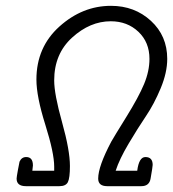

<svg xmlns="http://www.w3.org/2000/svg" viewBox="-20 -639 594 659"><path d="M37 -26Q37 -31 41.5 -55.5Q46 -80 47 -84Q54 -100 70 -100Q93 -100 93 -71L91 -53H166V-67Q166 -114 135.5 -211Q105 -308 105 -366Q105 -477 184 -548Q263 -619 361 -619Q442 -619 498 -567.5Q554 -516 554 -437Q554 -390 531.5 -336Q509 -282 481 -240.5Q453 -199 421.5 -146Q390 -93 377 -53H451Q457 -100 479 -100Q504 -100 504 -73Q504 -67 497 -27Q493 0 465 0H348Q317 0 317 -26Q317 -68 362 -153Q371 -169 413.5 -237.5Q456 -306 474.5 -350.5Q493 -395 493 -437Q493 -494 455 -530Q417 -566 360 -566Q289 -566 227.5 -510Q166 -454 166 -363Q166 -316 193 -219.5Q220 -123 220 -69Q220 -28 213 -14Q206 0 184 0H69Q37 0 37 -26Z"/></svg>

Font: CMU Typewriter Text
Style: LightOblique
Weight: 200
Italic angle: -9.46001°
Version: Version 0.7.0